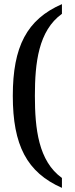

<svg xmlns="http://www.w3.org/2000/svg" viewBox="-20 -781 364 930"><path d="M280 129V81C166 -1 149 -158 149 -317C149 -476 166 -632 280 -714V-761C110 -687 42 -555 42 -317C42 -78 110 54 280 129Z"/></svg>

Font: Noto Serif Bengali Condensed Medium
Style: Regular
Weight: 500
Width: 3
Designer: Juan Bruce, Universal Thirst, Indian Type Foundry and the Monotype Design Team.
Foundry: Monotype Imaging Inc.
Version: Version 2.003